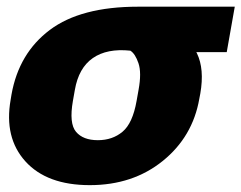

<svg xmlns="http://www.w3.org/2000/svg" viewBox="-20 -536 718 571"><path d="M247.1 14.6Q375 14.6 464.1 -57.4Q553.2 -129.4 572.8 -242.7L575.7 -257.8Q588.4 -330.6 565.7 -377.4Q543 -424.3 498 -447.3L485.8 -380.9H654.3L678.2 -516.1H390.6Q220.2 -516.1 128.2 -447Q36.1 -377.9 14.2 -254.9L11.7 -239.7Q-8.3 -126.5 55.7 -55.9Q119.6 14.6 247.1 14.6ZM271 -119.1Q227.1 -119.1 206.1 -144Q185.1 -168.9 196.8 -235.8L202.6 -268.6Q213.9 -334 256.1 -363.3Q298.3 -392.6 367.7 -385.3Q382.3 -376 391.8 -347.9Q401.4 -319.8 392.1 -269L386.2 -235.8Q374.5 -169.4 344.5 -144.3Q314.5 -119.1 271 -119.1Z"/></svg>

Font: Roboto Flex
Style: wght 900 wdth 100 opsz 14.0 GRAD 0.00 slnt -10.00 XTRA 468 XOPQ 96 YOPQ 79 YTLC 514 YTUC 712 YTAS 750 YTDE -203.00 YTFI 738
Weight: 900
Italic angle: -10°
Designer: Berlow after Robertson
Foundry: Google
Version: Version 3.100